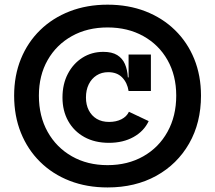

<svg xmlns="http://www.w3.org/2000/svg" viewBox="-20 -789 921 822"><path d="M440.5 -769Q529.5 -769 602.8 -740.5Q676 -712 729.2 -660Q782.5 -608 811.5 -536.8Q840.5 -465.5 840.5 -379.5Q840.5 -263.5 789.8 -174.8Q739 -86 649 -36.2Q559 13.5 440.5 13.5Q351.5 13.5 278.2 -15Q205 -43.5 151.8 -96Q98.5 -148.5 69.5 -220.5Q40.5 -292.5 40.5 -379.5Q40.5 -465.5 69.5 -536.8Q98.5 -608 151.8 -660Q205 -712 278.5 -740.5Q352 -769 440.5 -769ZM440.5 -82Q527 -82 593.5 -119.8Q660 -157.5 697.2 -224.8Q734.5 -292 734.5 -379.5Q734.5 -466 697.2 -531.8Q660 -597.5 593.5 -634.5Q527 -671.5 440.5 -671.5Q354 -671.5 287.8 -634.5Q221.5 -597.5 184 -531.8Q146.5 -466 146.5 -379.5Q146.5 -291.5 184 -224.5Q221.5 -157.5 287.8 -119.8Q354 -82 440.5 -82ZM446.5 -177.5Q386 -177.5 341.2 -202.2Q296.5 -227 272 -270.8Q247.5 -314.5 247.5 -371.5Q247.5 -429 270.5 -473Q293.5 -517 333 -542Q372.5 -567 422.5 -567Q459.5 -567 481.8 -553.2Q504 -539.5 514.8 -515Q525.5 -490.5 527.5 -457.5H543.5L530.5 -399.5Q525 -435 503 -457.5Q481 -480 443.5 -480Q415 -480 393.5 -466.2Q372 -452.5 360 -428.2Q348 -404 348 -371.5Q348 -340.5 360 -317Q372 -293.5 394 -280.2Q416 -267 447 -267Q477.5 -267 500 -278.5Q522.5 -290 532 -310.5L616.5 -270.5Q596.5 -227.5 551.8 -202.5Q507 -177.5 446.5 -177.5ZM530.5 -399.5V-555.5H626V-399.5Z"/></svg>

Font: Hepta Slab ExtraLight SemiBold
Style: Regular
Weight: 600
Version: Version 1.102